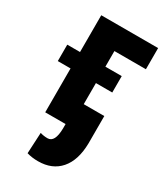

<svg xmlns="http://www.w3.org/2000/svg" viewBox="-186 -608 782 905"><g transform="rotate(30 205.0 -155.5)"><path d="M398.9 -413.1H227.5V0H89.4V-528.3H398.9ZM316.4 -238.8H20V-328.1H316.4ZM339.4 -124V24.9Q337.9 117.2 294.7 167Q251.5 216.8 174.8 216.8Q141.1 216.8 113.8 208.5L119.6 94.7Q138.7 100.6 159.7 100.6Q199.2 100.6 200.2 23.4V-124Z"/></g></svg>

Font: MAUL Condensed Bold
Style: Condensed Bold
Weight: 700
Designer: MAUL
Version: Version 1.0; 2020; ttfautohint (v1.8.3)